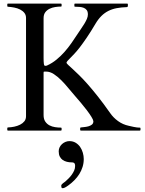

<svg xmlns="http://www.w3.org/2000/svg" viewBox="-20 -708 784 1041"><path d="M121.1 -610.4Q121.1 -627 112.1 -638.2Q103 -649.4 88.9 -656.5Q74.7 -663.6 57.4 -667Q40 -670.4 23.4 -671.4Q19.5 -671.4 19.5 -675.3V-684.6Q19.5 -688.5 22.9 -688.5H310.1Q312.5 -688.5 313.2 -687Q314 -685.5 314 -684.6V-675.3Q314 -672.4 310.1 -672.4Q295.9 -672.4 279.5 -669.9Q263.2 -667.5 249 -660.6Q234.9 -653.8 225.6 -641.6Q216.3 -629.4 216.3 -609.4V-394Q216.3 -373.5 217.8 -362.3Q219.2 -351.1 224.6 -351.1Q227.5 -351.1 230.2 -351.3Q232.9 -351.6 235.4 -353Q263.2 -365.7 286.6 -385Q310.1 -404.3 330.1 -427Q350.1 -449.7 367.7 -474.9Q385.3 -500 401.4 -524.9Q410.2 -538.6 419.9 -552.5Q429.7 -566.4 437.7 -579.8Q445.8 -593.3 451.2 -605.7Q456.5 -618.2 456.5 -629.9Q456.5 -645 450.2 -653.3Q443.8 -661.6 434.1 -665.5Q424.3 -669.4 413.1 -670.4Q401.9 -671.4 392.1 -671.4H387.2Q384.8 -671.4 384 -672.9Q383.3 -674.3 383.3 -675.3V-684.6Q383.3 -685.5 383.8 -687Q384.3 -688.5 387.2 -688.5H669.4Q671.9 -688.5 672.6 -687Q673.3 -685.5 673.3 -684.6V-675.3Q673.3 -673.8 671.9 -671.6Q670.4 -669.4 667.5 -669.4Q637.7 -668.5 613 -663.8Q588.4 -659.2 567.9 -648.9Q547.4 -638.7 530 -621.6Q512.7 -604.5 497.6 -579.1Q471.7 -535.2 450.2 -503.7Q428.7 -472.2 411.9 -450.4Q395 -428.7 382.1 -415.3Q369.1 -401.9 360.4 -392.8Q351.6 -383.8 346.4 -378.2Q341.3 -372.6 340.3 -367.2Q342.8 -362.3 351.6 -354.2Q360.4 -346.2 374.8 -333Q389.2 -319.8 409.2 -300.3Q429.2 -280.8 454.6 -252.2Q480 -223.6 510.7 -184.8Q541.5 -146 577.1 -95.2Q594.2 -70.3 620.1 -51.5Q646 -32.7 678.2 -25.9Q694.8 -22 704.6 -20Q714.4 -18.1 720.2 -17.3Q726.1 -16.6 729.7 -16.4Q733.4 -16.1 737.8 -16.1Q740.2 -16.1 741 -14.6Q741.7 -13.2 741.7 -12.2V-3.9Q741.7 0 737.8 0H418.5Q414.6 0 414.6 -3.9V-13.2Q414.6 -16.6 418.5 -17.1Q424.8 -18.1 436.3 -19Q447.8 -20 458.7 -22.9Q469.7 -25.9 478 -32.2Q486.3 -38.6 486.3 -50.8Q485.4 -59.1 475.3 -75.2Q465.3 -91.3 450.7 -110.6Q436 -129.9 419.2 -149.9Q402.3 -169.9 388.2 -186Q371.1 -205.1 352.3 -228.3Q333.5 -251.5 313.2 -272Q293 -292.5 272 -306.2Q251 -319.8 230.5 -319.8H221.2Q217.3 -319.8 216.8 -318.1Q216.3 -316.4 216.3 -313V-84.5Q216.3 -62.5 225.3 -49.1Q234.4 -35.6 248.3 -28.3Q262.2 -21 278.8 -18.6Q295.4 -16.1 310.1 -16.1Q312.5 -16.1 313.2 -14.6Q314 -13.2 314 -12.2V-3.9Q314 -2.9 313.2 -1.5Q312.5 0 310.1 0H22.9Q19.5 0 19.5 -3.9V-13.2Q19.5 -17.1 23.4 -17.1Q40 -17.6 57.4 -21.2Q74.7 -24.9 88.9 -32Q103 -39.1 112.1 -50.3Q121.1 -61.5 121.1 -78.1ZM312 299.3Q312 295.4 314.9 291.7Q317.9 288.1 321.8 285.2Q325.7 282.2 329.3 279.8Q333 277.3 335 275.4Q343.3 268.1 352.5 258.8Q361.8 249.5 369.4 238.8Q377 228 382.1 216.6Q387.2 205.1 387.2 192.4Q387.2 189.5 387 186Q386.7 182.6 385 179.4Q383.3 176.3 379.6 174.3Q376 172.4 369.1 172.4Q355 172.4 342.3 169.2Q329.6 166 319.8 159.2Q310.1 152.3 304.2 140.9Q298.3 129.4 298.3 112.3Q298.3 100.6 303.2 90.6Q308.1 80.6 316.2 73.2Q324.2 65.9 334.7 61.5Q345.2 57.1 356 57.1Q375.5 57.1 390.1 65.9Q404.8 74.7 414.6 88.9Q424.3 103 429.2 120.4Q434.1 137.7 434.1 154.3Q434.1 176.8 427.7 197Q421.4 217.3 410.2 235.4Q398.9 253.4 383.5 269Q368.2 284.7 349.6 297.9Q342.8 302.7 334.5 307.6Q326.2 312.5 319.3 312.5Q314.5 312.5 313.2 307.9Q312 303.2 312 299.3Z"/></svg>

Font: Kurinto Book Core
Style: Regular
Weight: 400
Designer: Kurinto was developed by Clint Goss from a range of fonts that are compatible with the SIL Open Font License Version 1.1
Foundry: Clinton F. Goss
Version: Version 2.196; July 25, 2020